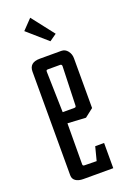

<svg xmlns="http://www.w3.org/2000/svg" viewBox="-149 -822 579 873"><g transform="rotate(-20 140.5 -386.0)"><path d="M45 -36V-538Q45 -582 96 -582H200Q219 -582 231 -566.5Q243 -551 243 -531V-290L202 -258L114 -263L113 -65Q113 -57 121 -57L180 -56L197 -122H240V0H96Q72 0 58.5 -9.5Q45 -19 45 -36ZM167 -318Q172 -318 174 -320Q176 -322 176 -329L182 -515Q182 -524 173 -524H115Q109 -524 107.5 -522Q106 -520 106 -515L111 -318ZM73 -724 119 -772 203 -664 169 -640Z"/></g></svg>

Font: Bahianita
Style: Regular
Weight: 400
Designer: Pablo Cosgaya & Dani Raskovsky
Foundry: Pablo Cosgaya & Dani Raskovsky
Version: Version 1.008